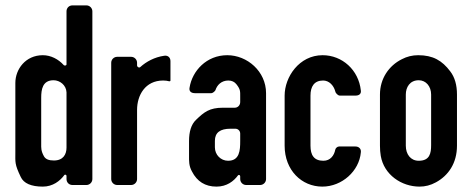

<svg xmlns="http://www.w3.org/2000/svg" viewBox="-20 -687 1752 713"><path d="M139 -482C75 -482 37 -430 37 -379V-122C37 -84 34 -78 57 -30C68 -6 96 6 139 6C176 6 203 -15 219 -37C221 -40 227 -38 227 -34V-22C227 -10 236 0 249 0H301C313 0 323 -10 323 -22V-645C323 -657 313 -667 301 -667H249C236 -667 227 -657 227 -645V-448C227 -443 219 -442 216 -446C197 -467 169 -482 139 -482ZM227 -344V-139C227 -114 215 -91 180 -91C161 -91 149 -96 143 -107C132 -127 133 -138 133 -153V-324C133 -355 138 -389 179 -389C202 -389 226 -371 227 -344Z M613 -388V-460C613 -474 603 -482 590 -480C554 -475 523 -458 501 -438C497 -434 489 -438 489 -444V-454C489 -466 479 -476 467 -476H415C403 -476 393 -466 393 -454V-22C393 -10 403 0 415 0H467C479 0 489 -10 489 -22V-279C489 -333 519 -388 586 -388C594 -388 602 -387 609 -385C611 -385 613 -386 613 -388Z M872 -32V-22C872 -10 882 0 894 0H946C958 0 968 -10 968 -22V-341C968 -422 898 -482 824 -482C747 -482 694 -424 684 -362C681 -348 690 -341 704 -341H765C770 -341 778 -348 780 -352C786 -371 802 -388 828 -388C841 -388 851 -383 858 -374C873 -355 872 -348 872 -328V-308C872 -296 863 -287 852 -287H808C758 -287 738 -271 708 -242C690 -225 682 -198 682 -163V-109C682 -90 681 -71 693 -50C712 -13 742 6 784 6C822 6 848 -14 864 -36C867 -39 872 -37 872 -32ZM836 -209H854C864 -209 872 -201 872 -191V-163C872 -129 870 -90 827 -90C800 -90 778 -112 778 -140V-164C778 -195 798 -209 836 -209Z M1180 -388C1202 -388 1219 -370 1225 -348C1226 -341 1235 -332 1242 -332H1300C1313 -332 1322 -338 1320 -351C1312 -427 1251 -482 1178 -482C1091 -482 1037 -401 1037 -332V-146C1037 -55 1100 6 1177 6C1250 6 1314 -52 1320 -121C1322 -134 1313 -143 1300 -143H1239C1233 -143 1226 -137 1225 -131C1221 -110 1207 -90 1181 -90C1146 -90 1133 -111 1133 -146V-332C1133 -366 1147 -388 1180 -388Z M1391 -336V-146C1391 -132 1392 -120 1394 -108C1406 -38 1471 6 1538 6C1559 6 1579 1 1599 -10C1645 -35 1677 -81 1677 -146V-336C1677 -371 1669 -400 1652 -422C1622 -462 1588 -482 1533 -482C1511 -482 1491 -477 1472 -467C1424 -443 1391 -395 1391 -336ZM1535 -389C1562 -389 1581 -366 1581 -336V-148C1581 -118 1576 -90 1535 -90C1505 -90 1487 -114 1487 -146V-336C1487 -363 1502 -389 1535 -389Z"/></svg>

Font: DIN Rundschrift
Style: Eng
Weight: 400
Width: 3
Version: Version 1.027